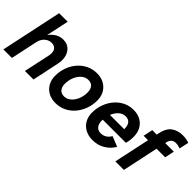

<svg xmlns="http://www.w3.org/2000/svg" viewBox="11 -1413 2111 2111"><g transform="rotate(45 1066.0 -357.5)"><path d="M-16 0 136 -715H269L190 -346L154 -306Q169 -381 201.5 -434Q234 -487 278.5 -515Q323 -543 374 -543Q443 -543 484 -496Q525 -449 525 -374Q525 -359 523.5 -343Q522 -327 518 -312L452 0H319L385 -306Q387 -317 388 -325.5Q389 -334 389 -342Q389 -384 367.5 -405.5Q346 -427 309 -427Q265 -427 229.5 -396Q194 -365 182 -306L117 0Z M804 13Q740 13 692 -14Q644 -41 617.5 -88.5Q591 -136 591 -197Q591 -268 614 -330.5Q637 -393 678.5 -441Q720 -489 776 -516Q832 -543 899 -543Q964 -543 1011.5 -516Q1059 -489 1085.5 -442Q1112 -395 1112 -333Q1112 -262 1089 -199.5Q1066 -137 1024.5 -89Q983 -41 927 -14Q871 13 804 13ZM820 -106Q863 -106 898 -135.5Q933 -165 953.5 -213.5Q974 -262 974 -320Q974 -368 951 -396Q928 -424 883 -424Q840 -424 805 -394.5Q770 -365 749.5 -317Q729 -269 729 -210Q729 -163 752 -134.5Q775 -106 820 -106Z M1381 13Q1315 13 1266 -14Q1217 -41 1190.5 -88.5Q1164 -136 1164 -197Q1164 -268 1187 -330.5Q1210 -393 1251 -441Q1292 -489 1347 -516Q1402 -543 1467 -543Q1533 -543 1580 -516Q1627 -489 1652 -441.5Q1677 -394 1677 -331Q1677 -305 1673.5 -278Q1670 -251 1662 -226H1248L1268 -319H1585L1539 -265Q1542 -278 1543 -292Q1544 -306 1544 -320Q1544 -376 1522 -403.5Q1500 -431 1455 -431Q1413 -431 1378 -401Q1343 -371 1322.5 -321Q1302 -271 1302 -210Q1302 -163 1325 -133.5Q1348 -104 1393 -104Q1431 -104 1460.5 -123.5Q1490 -143 1507 -175L1626 -127Q1590 -64 1526 -25.5Q1462 13 1381 13Z M1725 0 1844 -556Q1863 -650 1917.5 -689Q1972 -728 2046 -728Q2074 -728 2100.5 -723.5Q2127 -719 2148 -711L2124 -600Q2109 -606 2091.5 -610Q2074 -614 2055 -614Q1989 -614 1974 -546L1858 0ZM1746 -419 1769 -530H2104L2081 -419Z"/></g></svg>

Font: Radio Canada Big SemiBold
Style: Italic
Weight: 600
Italic angle: -12°
Designer: Étienne Aubert Bonn
Foundry: Coppers and Brasses
Version: Version 1.001